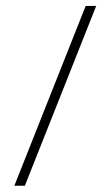

<svg xmlns="http://www.w3.org/2000/svg" viewBox="-20 -602 365 634"><path d="M27.4 11.3 262.9 -582.3H297.6L62.1 11.3Z"/></svg>

Font: Playfair
Style: Bold
Weight: 700
Designer: Claus Eggers Sørensen
Foundry: Claus Eggers Sørensen
Version: Version 2.001;gftools[0.9.30]